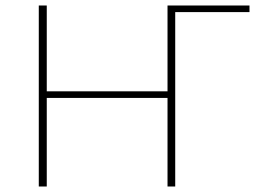

<svg xmlns="http://www.w3.org/2000/svg" viewBox="-20 -678 959 698"><path d="M887 -634H617V0H589V-322H150V0H121V-658H150V-346H589V-658H887Z"/></svg>

Font: Ysabeau Extralight
Style: Regular
Weight: 200
Designer: Christian Thalmann (Catharsis Fonts)
Version: Version 0.003